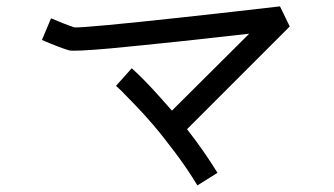

<svg xmlns="http://www.w3.org/2000/svg" viewBox="-20 -596 1040 597"><path d="M850.6 -576.2 880.9 -513.7 561.5 -194.3Q614.3 -127 656.2 -58.6L593.8 -19.5Q562.5 -71.3 523.9 -122.6Q485.4 -173.8 456.1 -208Q426.8 -242.2 397 -272.9Q367.2 -303.7 356.9 -314Q346.7 -324.2 340.8 -329.1L389.6 -383.8Q426.8 -350.6 477.5 -293.9Q496.1 -273.4 514.6 -252L754.9 -491.2Q639.6 -478.5 543.9 -467.8Q404.3 -453.1 321.3 -445.3Q210 -435.5 194.3 -439.5Q165 -448.2 110.4 -471.7L138.7 -539.1Q186.5 -518.6 211.9 -510.7Q251 -509.8 546.9 -542Q708 -559.6 850.6 -576.2Z"/></svg>

Font: irohakakuC Regular
Style: Regular
Weight: 400
Designer: [Source Han Sans]
Ryoko NISHIZUKA Ë•øÂ°öÊ∂ºÂ≠ê (kana & ideographs); Paul D. Hunt (Latin, Greek & Cyrillic); Wenlong ZHAN
Version: Version 1.001.20160904